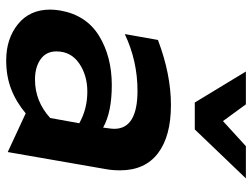

<svg xmlns="http://www.w3.org/2000/svg" viewBox="-117 -686 814 620"><g transform="rotate(90 290.0 -376.0)"><path d="M237 -82Q197 -82 171.5 -100Q146 -118 146 -151Q146 -198 184.5 -224.5Q223 -251 276 -251Q332 -251 378 -225L361 -131Q307 -82 237 -82ZM530 -357Q530 -437 475 -479Q420 -521 319 -521Q220 -521 109 -479L90 -372Q177 -413 273 -413Q396 -413 396 -338Q396 -331 394 -317L392 -302Q342 -330 255 -330Q163 -330 96 -289Q29 -248 14 -164Q11 -146 11 -131Q11 -65 58 -27Q105 11 175 11Q226 11 267.5 -5Q309 -21 346 -52L471 6L526 -310Q530 -331 530 -357ZM452 -763 371 -689 317 -763H211L311 -598H398L556 -763Z"/></g></svg>

Font: Geom SemiBold
Style: Bold Italic
Weight: 600
Italic angle: -10°
Version: Version 1.102